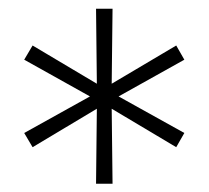

<svg xmlns="http://www.w3.org/2000/svg" viewBox="-20 -748 488 449"><path d="M204.6 -318.4 206.5 -493.7 56.2 -403.8 36.6 -437 190.4 -522.5 36.6 -608.4 56.2 -641.6 206.5 -552.2 204.6 -727.5H243.2L241.2 -552.2L392.1 -641.6L411.1 -608.4L257.3 -522.5L411.1 -437L392.1 -403.8L241.2 -493.7L243.2 -318.4Z"/></svg>

Font: Inter Display Extra Light
Style: Regular
Weight: 200
Designer: Rasmus Andersson
Foundry: rsms
Version: Version 4.000;git-4fc901f